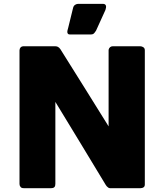

<svg xmlns="http://www.w3.org/2000/svg" viewBox="-20 -984 859 1004"><path d="M82 -720.7Q82 -729.5 87.9 -736.3Q93.8 -742.2 104.5 -742.2Q159.2 -742.2 267.6 -742.2Q275.4 -742.2 282.2 -739.3Q290 -735.4 295.9 -726.6Q359.4 -624 421.9 -525.4Q484.4 -425.8 547.9 -323.2Q547.9 -456.1 547.9 -723.6Q549.8 -732.4 555.7 -737.3Q561.5 -742.2 570.3 -742.2Q617.2 -742.2 712.9 -742.2Q722.7 -742.2 730.5 -736.3Q737.3 -731.4 737.3 -720.7Q737.3 -487.3 737.3 -19.5Q737.3 -9.8 731.4 -4.9Q724.6 0 714.8 0Q661.1 0 554.7 0Q548.8 0 543.9 -4.9Q538.1 -8.8 533.2 -16.6Q466.8 -127 401.4 -234.4Q336.9 -341.8 269.5 -451.2Q269.5 -308.6 269.5 -22.5Q269.5 -10.7 264.6 -5.9Q259.8 0 246.1 0Q199.2 0 104.5 0Q92.8 0 87.9 -5.9Q82 -12.7 82 -21.5Q82 -254.9 82 -720.7ZM362.3 -943.4Q365.2 -954.1 373 -959Q380.9 -963.9 388.7 -963.9Q431.6 -963.9 517.6 -963.9Q525.4 -963.9 529.3 -960.9Q533.2 -958 534.2 -953.1Q535.2 -949.2 534.2 -943.4Q533.2 -937.5 531.2 -931.6Q514.6 -896.5 482.4 -824.2Q475.6 -813.5 470.7 -808.6Q464.8 -803.7 455.1 -803.7Q418.9 -803.7 345.7 -803.7Q337.9 -803.7 335 -807.6Q332 -811.5 332 -817.4Q332 -822.3 334 -829.1Q335.9 -835.9 336.9 -839.8Q344.7 -874 362.3 -943.4Z"/></svg>

Font: Cocogoose
Style: Regular
Weight: 400
Designer: Cosimo Lorenzo Pancini
Version: Version 1.000